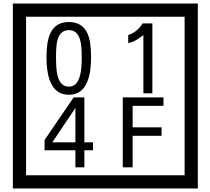

<svg xmlns="http://www.w3.org/2000/svg" viewBox="-20 -980 1195 1090"><path d="M1103 90H53V-960H1103ZM1028 15V-885H128V15ZM497 -656Q497 -442 371 -442Q244 -442 244 -656Q244 -744 265 -789Q294 -855 371 -855Q448 -855 477 -789Q497 -745 497 -656ZM444 -656Q444 -723 435 -752Q420 -809 371 -809Q322 -809 306 -752Q298 -723 298 -656Q298 -587 306 -553Q322 -488 371 -488Q419 -488 435 -554Q444 -587 444 -656ZM845 -450H794V-781Q748 -743 708 -735V-781Q759 -798 790 -847H845ZM508 -127H459V-30H408V-127H233V-185L398 -427H459V-172H508ZM408 -172V-367L277 -172ZM908 -379H733V-257H897V-209H733V-30H677V-427H908Z"/></svg>

Font: Unicode BMP Fallback SIL
Style: Regular
Weight: 400
Foundry: NRSI, SIL International
Version: Version 5.1 Based on Unicode 5.1